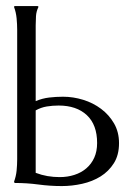

<svg xmlns="http://www.w3.org/2000/svg" viewBox="-20 -608 432 638"><path d="M98.6 -272Q120.6 -281.2 143.3 -283.9Q166 -286.6 189.5 -286.6Q223.1 -286.6 256.3 -276.4Q289.6 -266.1 315.9 -246.3Q342.3 -226.6 358.9 -198Q375.5 -169.4 375.5 -132.3Q375.5 -92.8 358.4 -65.7Q341.3 -38.6 314.2 -21.7Q287.1 -4.9 253.2 2.7Q219.2 10.3 185.5 10.3Q146 10.3 107.7 5.1Q69.3 0 29.8 0L26.9 -2V-4.9Q29.8 -12.7 32 -22Q34.2 -31.2 35.2 -41Q36.1 -50.8 36.6 -60.5Q37.1 -70.3 37.1 -78.6V-509.3Q37.1 -526.9 35.2 -547.1Q33.2 -567.4 26.9 -584V-586.9Q27.3 -586.9 28.3 -587.4Q29.3 -587.9 29.8 -587.9H104.5Q105 -587.9 106 -587.4Q106.9 -586.9 107.4 -586.9V-584Q100.6 -570.3 99.6 -554.4Q98.6 -538.6 98.6 -523.9ZM98.6 -33.7Q117.7 -26.4 137.7 -22.9Q157.7 -19.5 178.2 -19.5Q204.6 -19.5 227.3 -26.9Q250 -34.2 266.8 -48.6Q283.7 -63 293.2 -84Q302.7 -105 302.7 -132.8Q302.7 -193.4 268.6 -225.3Q234.4 -257.3 174.8 -257.3Q154.8 -257.3 135.5 -254.2Q116.2 -251 98.6 -241.2Z"/></svg>

Font: CAT Linz
Style: Regular
Weight: 400
Designer: Peter Wiegel
Foundry: Peter Wiegel
Version: Version 1.08